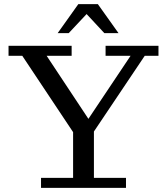

<svg xmlns="http://www.w3.org/2000/svg" viewBox="-20 -902 801 922"><path d="M334 -263 87 -634H21V-682H324V-634H204L414 -317H395L607 -634H487V-682H741V-634H675L426 -263ZM177 0V-48H331V-323H431V-48H585V0ZM257 -743 356 -882H450L549 -743H481L375 -857H417L310 -743Z"/></svg>

Font: Montagu Slab
Style: Bold
Weight: 700
Designer: Florian Karsten
Foundry: Florian Karsten
Version: Version 1.000